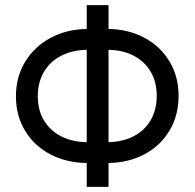

<svg xmlns="http://www.w3.org/2000/svg" viewBox="-20 -727 757 747"><path d="M402.3 -614.3Q479.5 -613.3 541.7 -580.1Q604 -546.9 639.4 -488Q674.8 -429.2 674.8 -354.5Q674.8 -278.3 639.9 -219.5Q605 -160.6 543.2 -127.4Q481.4 -94.2 402.3 -92.8V0H317.4V-92.8Q238.3 -93.8 175.5 -126.7Q112.8 -159.7 77.4 -218.5Q42 -277.3 42 -352.5Q42 -427.7 78.1 -487.1Q114.3 -546.4 177 -579.8Q239.7 -613.3 317.4 -614.3V-707H402.3ZM317.4 -173.8V-533.2Q260.7 -532.2 217.5 -509.8Q174.3 -487.3 150.6 -446.8Q127 -406.2 127 -352.5Q127 -299.3 150.6 -259.3Q174.3 -219.2 217.3 -197Q260.3 -174.8 317.4 -173.8ZM589.8 -354.5Q589.8 -407.7 566.4 -447.8Q543 -487.8 500.5 -510Q458 -532.2 402.3 -533.2V-173.8Q459 -175.3 501.5 -197.8Q543.9 -220.2 566.9 -260.5Q589.8 -300.8 589.8 -354.5Z"/></svg>

Font: Pretendard JP
Style: Regular
Weight: 400
Designer: Base glyphs from Inter by Rasmus Andersson; Hangeul glyphs from Noto Sans CJK(Source Han Sans) by Jang Soo-young and Kan
Foundry: Kil Hyung-jin
Version: Version 1.309